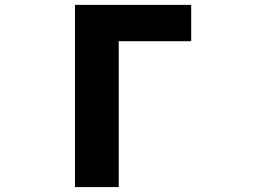

<svg xmlns="http://www.w3.org/2000/svg" viewBox="-20 -764 1040 784"><path d="M286.1 0V-744.1H760.7V-595.7H464.8V0Z"/></svg>

Font: Gen Shin Gothic Monospace Heavy
Style: Bold
Weight: 800
Designer: [Source Han Sans]
Ryoko NISHIZUKA  (kana & ideographs); Paul D. Hunt (Latin, Greek & Cyrillic); Wenlong ZHANG  (bopomofo
Version: Version 1.002.20150607